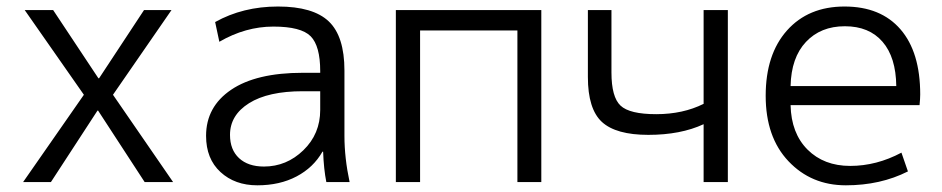

<svg xmlns="http://www.w3.org/2000/svg" viewBox="-20 -550 2845 580"><path d="M49.8 0 233.4 -263.7 54.7 -519.5H140.6L277.3 -313.5H279.3L415 -519.5H498L321.3 -263.7L502.9 0H417L276.4 -215.8H274.4L133.8 0Z M602.5 -139.6Q602.5 -227.5 678.2 -278.8Q753.9 -330.1 894.5 -330.1H947.3V-335Q947.3 -411.1 918.5 -440.4Q889.6 -469.7 805.7 -469.7Q721.7 -469.7 642.6 -423.8L629.9 -483.4Q713.9 -530.3 819.8 -530.3Q925.8 -530.3 973.1 -485.4Q1020.5 -440.4 1020.5 -336.9V-139.6Q1020.5 -73.2 1036.1 0H965.8Q958 -39.1 956.1 -91.8H954.1Q926.8 -43.9 876 -17.1Q825.2 9.8 757.3 9.8Q689.5 9.8 646 -30.3Q602.5 -70.3 602.5 -139.6ZM674.8 -142.6Q674.8 -97.7 702.1 -72.3Q729.5 -46.9 777.3 -46.9Q845.7 -46.9 896.5 -96.2Q947.3 -145.5 947.3 -217.8V-274.4H894.5Q790 -274.4 732.4 -238.3Q674.8 -202.1 674.8 -142.6Z M1175.8 0V-519.5H1615.2V0H1543V-458H1249V0Z M1755.9 -317.4V-519.5H1827.1V-331.1Q1827.1 -256.8 1854.5 -231Q1881.8 -205.1 1962.4 -205.1Q2043 -205.1 2105.5 -236.3V-519.5H2178.7V0H2105.5V-174.8Q2036.1 -142.6 1938.5 -142.6Q1840.8 -142.6 1798.3 -181.6Q1755.9 -220.7 1755.9 -317.4Z M2759.8 -264.6Q2759.8 -252 2757.8 -232.4H2368.2Q2370.1 -147.5 2419.4 -98.1Q2468.8 -48.8 2548.3 -48.8Q2627.9 -48.8 2703.1 -88.9L2722.7 -32.2Q2639.6 9.8 2535.2 9.8Q2430.7 9.8 2361.8 -63Q2293 -135.7 2293 -260.7Q2293 -385.7 2357.4 -458Q2421.9 -530.3 2531.2 -530.3Q2640.6 -530.3 2700.2 -461.4Q2759.8 -392.6 2759.8 -264.6ZM2368.2 -290H2687.5Q2686.5 -377 2646 -423.8Q2605.5 -470.7 2532.2 -470.7Q2459 -470.7 2414.6 -423.3Q2370.1 -376 2368.2 -290Z"/></svg>

Font: GenEi M Gothic v2 Regular
Style: Regular
Weight: 400
Version: Version 2.0